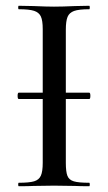

<svg xmlns="http://www.w3.org/2000/svg" viewBox="-20 -645 375 665"><path d="M41 -313Q41 -324 45 -324H289Q293 -324 293 -313Q293 -302 289 -302H45Q41 -302 41 -313ZM289 -12Q291 -12 291 -6Q291 0 289 0Q257 0 239 -1L167 -2L97 -1Q78 0 45 0Q43 0 43 -6Q43 -12 45 -12Q81 -12 98 -17Q115 -22 121.5 -36.5Q128 -51 128 -81V-544Q128 -574 121.5 -588Q115 -602 98 -607.5Q81 -613 45 -613Q43 -613 43 -619Q43 -625 45 -625L97 -624Q141 -622 167 -622Q196 -622 240 -624L289 -625Q291 -625 291 -619Q291 -613 289 -613Q253 -613 236.5 -607Q220 -601 214 -586.5Q208 -572 208 -542V-81Q208 -50 213.5 -36Q219 -22 235.5 -17Q252 -12 289 -12Z"/></svg>

Font: Cormorant Unicase Medium
Style: Regular
Weight: 500
Designer: Christian Thalmann (Catharsis Fonts)
Foundry: Catharsis Fonts
Version: Version 4.000